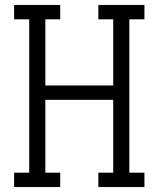

<svg xmlns="http://www.w3.org/2000/svg" viewBox="-20 -755 640 775"><path d="M37 0V-58H98V-677H37V-735H223V-677H163V-410H437V-677H377V-735H563V-677H502V-58H563V0H377V-58H437V-352H163V-58H223V0Z"/></svg>

Font: Iosevka Curly Slab LtEx
Style: Regular
Weight: 300
Width: 7
Monospace: yes
Designer: Belleve Invis
Foundry: Belleve Invis
Version: Version 11.1.0; ttfautohint (v1.8.3)